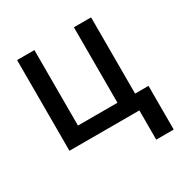

<svg xmlns="http://www.w3.org/2000/svg" viewBox="-165 -685 971 1000"><g transform="rotate(-30 321.0 -184.5)"><path d="M175.1 -545.5V-91.6H412.6V-545.5H516V-87H596.6V175.8H491.5V0H71V-545.5Z"/></g></svg>

Font: Inter P Medium
Style: Regular
Weight: 500
Designer: Rasmus Andersson
Foundry: rsms
Version: Version 3.018;git-588b23468